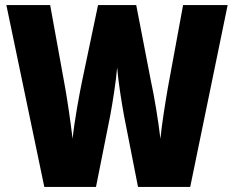

<svg xmlns="http://www.w3.org/2000/svg" viewBox="-20 -734 919 754"><path d="M874 -714H699L639 -388C629 -330 615 -243 610 -189C602 -258 585 -361 573 -414L515 -714H365L302 -414C292 -365 273 -264 265 -189C258 -251 244 -344 236 -389L177 -714H5L154 0H357L413 -281C422 -329 436 -417 440 -469C445 -408 458 -330 467 -280L522 0H727Z"/></svg>

Font: Noto Sans Khmer Condensed Black
Style: Regular
Weight: 900
Width: 3
Designer: Danh Hong and the Monotype Design Team
Foundry: Monotype Imaging Inc.
Version: Version 2.004